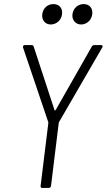

<svg xmlns="http://www.w3.org/2000/svg" viewBox="-20 -921 523 941"><path d="M229 -801C257 -801 281 -823 284 -851C288 -881 270 -901 242 -901C213 -901 191 -881 187 -851C184 -823 201 -801 229 -801ZM378 -801C405 -801 429 -823 432 -851C436 -881 418 -901 390 -901C362 -901 339 -881 335 -851C332 -823 350 -801 378 -801ZM187 0H219C225 0 229 -4 230 -10L268 -319C268 -320 269 -323 270 -324L481 -688C485 -695 483 -700 476 -700H442C437 -700 433 -698 430 -693L253 -382C251 -379 247 -379 247 -382L145 -693C144 -698 140 -700 135 -700H101C95 -700 91 -695 93 -688L216 -324C217 -323 217 -320 217 -319L179 -10C178 -4 181 0 187 0Z"/></svg>

Font: Barlow Semi Condensed Light
Style: Italic
Weight: 300
Width: 4
Italic angle: -7°
Designer: Jeremy Tribby
Foundry: Tribby Type
Version: Version 1.422;hotconv 1.0.109;makeotfexe 2.5.65596